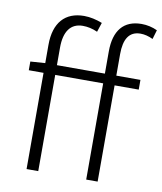

<svg xmlns="http://www.w3.org/2000/svg" viewBox="-86 -841 769 910"><g transform="rotate(10 299.0 -386.0)"><path d="M33 -505V-463.1H104V0H160.2V-463.1H391V0H446V-463.1H562.1V-509.9H446V-614C446 -685 469.8 -725.9 524.9 -725.9C544 -725.9 563.9 -720.9 584.9 -710.9L598 -755C574.9 -766 547.9 -772 522 -772C436.1 -772 391 -717.7 391 -616.8V-509.9H160.2V-595.2C160.2 -671.2 190 -714.8 248.9 -714.8C272 -714.8 295.8 -709.9 320 -698.9L334.9 -744C306.8 -755 276.3 -762.1 247.2 -762.1C156.2 -762.1 104 -704.9 104 -598V-509.9Z"/></g></svg>

Font: Karasuma Gothic
Style: Light
Weight: 300
Designer: Rasmus Andersson / Ryoko Nishizuka
Foundry: rsms
Version: Version 1.00